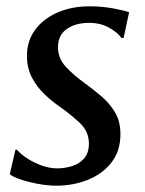

<svg xmlns="http://www.w3.org/2000/svg" viewBox="-20 -579 460 609"><path d="M372 -458.5H365Q355.5 -474 327.8 -490.2Q300 -506.5 262.5 -506.5Q221 -506.5 193.5 -488.2Q166 -470 164 -434Q162.5 -395.5 188.5 -367.5Q214.5 -339.5 250.5 -314Q277 -294.5 302.8 -272.5Q328.5 -250.5 345.2 -222Q362 -193.5 362 -153.5Q362 -100.5 333.8 -64Q305.5 -27.5 259 -8.8Q212.5 10 158 10Q133 10 102.2 4.5Q71.5 -1 46 -9.5Q20.5 -18 11 -26.5L29 -104H34Q45 -90.5 66 -76.8Q87 -63 112.2 -54Q137.5 -45 161 -45Q185.5 -45 208.8 -52.2Q232 -59.5 247 -76.8Q262 -94 262 -123.5Q262 -162.5 232.2 -190Q202.5 -217.5 167.5 -242Q146.5 -256.5 122.8 -278.5Q99 -300.5 82.2 -331.2Q65.5 -362 65.5 -402Q65.5 -450 92 -485.2Q118.5 -520.5 163.5 -539.8Q208.5 -559 264.5 -559Q303.5 -559 339.8 -552.2Q376 -545.5 389.5 -540Z"/></svg>

Font: Merriweather Text Regular
Style: Italic
Weight: 400
Italic angle: -7.8°
Designer: Eben Sorkin
Foundry: Eben Sorkin
Version: Version 2.100; ttfautohint (v1.7.19-72a1) -l 8 -r 50 -G 200 